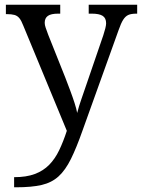

<svg xmlns="http://www.w3.org/2000/svg" viewBox="-20 -556 603 816"><path d="M40 197Q92 197 128 183.5Q164 170 189 144.5Q214 119 231.5 82.5Q249 46 264 0L79 -447Q71 -468 62.5 -478.5Q54 -489 41.5 -492.5Q29 -496 8 -496H5V-536H236V-498H227Q197 -498 183.5 -488.5Q170 -479 170 -459Q170 -450 174 -438.5Q178 -427 185 -408L258 -225Q268 -199 278.5 -171Q289 -143 297 -118Q305 -93 308 -76Q315 -104 326 -135Q337 -166 347 -196L419 -406Q424 -421 427.5 -435Q431 -449 431 -457Q431 -479 416.5 -488.5Q402 -498 370 -498H357V-536H563V-498H560Q538 -498 525.5 -492.5Q513 -487 503.5 -472Q494 -457 484 -428L331 -2Q305 72 281.5 119.5Q258 167 229 193.5Q200 220 157.5 230Q115 240 48 240H40Z"/></svg>

Font: Noto Serif Hentaigana EL
Style: Regular
Weight: 400
Designer: Kazuhiro Yamada
Foundry: nipponia
Version: Version 1.000